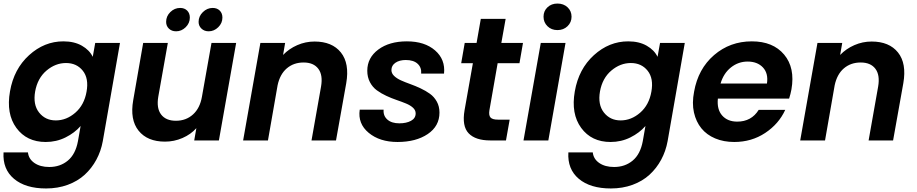

<svg xmlns="http://www.w3.org/2000/svg" viewBox="-26 -798 5211 1091"><path d="M30.8 -278.8Q52.7 -405.8 139.2 -484.4Q225.6 -563 334 -563Q396 -563 439.2 -538.3Q482.4 -513.7 501 -475.1L515.1 -554.2H655.8L558.1 3.9Q547.9 60.5 521.7 109.1Q495.6 157.7 455.6 194.6Q415.5 231.4 358.9 252.2Q302.2 272.9 235.8 272.9Q118.7 272.9 53.5 218Q-11.7 163.1 -5.9 67.9H132.8Q136.7 105.5 169.7 128.2Q202.6 150.9 253.9 150.9Q315.9 150.9 359.6 114.5Q403.3 78.1 417 3.9L432.1 -82Q398.4 -43 346.4 -17.1Q294.4 8.8 233.9 8.8Q125.5 8.8 66.9 -71.3Q8.3 -151.4 30.8 -278.8ZM465.8 -276.9Q479.5 -352.1 444.6 -396Q409.7 -439.9 349.1 -439.9Q289.1 -439.9 238.3 -397Q187.5 -354 173.8 -278.8Q160.6 -203.6 196 -158.7Q231.4 -113.8 291 -113.8Q351.6 -113.8 402.1 -157.7Q452.6 -201.7 465.8 -276.9Z M1315.9 -554.2 1217.8 0H1077.6L1089.8 -69.8Q1058.1 -34.2 1010.7 -13.7Q963.4 6.8 911.6 6.8Q811.5 6.8 761.5 -55.4Q711.4 -117.7 731 -229L787.6 -554.2H927.7L873.5 -249Q862.3 -183.1 889.4 -147.5Q916.5 -111.8 973.6 -111.8Q1031.2 -111.8 1070.8 -147.7Q1110.4 -183.6 1121.6 -249L1175.8 -554.2ZM974.6 -620.1Q949.7 -620.1 933.8 -635.3Q918 -650.4 918 -673.8Q918 -706.1 941.9 -729.5Q965.8 -752.9 997.6 -752.9Q1022.5 -752.9 1037.6 -737.8Q1052.7 -722.7 1052.7 -698.2Q1052.7 -666.5 1029.1 -643.3Q1005.4 -620.1 974.6 -620.1ZM1159.7 -620.1Q1134.8 -620.1 1118.7 -635.5Q1102.5 -650.9 1102.5 -673.8Q1102.5 -705.6 1126.7 -729.2Q1150.9 -752.9 1182.6 -752.9Q1207.5 -752.9 1222.7 -737.8Q1237.8 -722.7 1237.8 -698.2Q1237.8 -666.5 1214.1 -643.3Q1190.4 -620.1 1159.7 -620.1Z M1744.1 0 1798.3 -306.2Q1809.6 -371.6 1782.7 -407.2Q1755.9 -442.9 1699.2 -442.9Q1642.6 -442.9 1603.5 -409.4Q1564.5 -376 1551.3 -313L1496.6 0H1355.5L1453.6 -554.2H1594.2L1582.5 -485.8Q1616.2 -521 1663.1 -541.5Q1710 -562 1761.2 -562Q1861.3 -562 1911.1 -499.8Q1960.9 -437.5 1941.4 -325.2L1883.3 0Z M2471.2 -158.2Q2471.2 -81.1 2404.3 -36.1Q2337.4 8.8 2232.9 8.8Q2131.8 8.8 2069.1 -43.2Q2006.3 -95.2 2018.1 -174.8H2153.8Q2150.9 -140.1 2175 -118.7Q2199.2 -97.2 2243.2 -97.2Q2283.2 -97.2 2309.6 -111.6Q2335.9 -126 2335.9 -153.8Q2335.9 -171.9 2320.8 -185.8Q2305.7 -199.7 2281.5 -209.7Q2257.3 -219.7 2228 -229.7Q2198.7 -239.7 2169.2 -253.4Q2139.6 -267.1 2115.5 -284.7Q2091.3 -302.2 2076.2 -330.8Q2061 -359.4 2061 -396Q2061 -469.7 2123.5 -516.4Q2186 -563 2286.1 -563Q2387.2 -563 2446.3 -511.5Q2505.4 -460 2497.1 -379.9H2367.2Q2370.1 -414.6 2346.9 -435.8Q2323.7 -457 2279.8 -457Q2243.7 -457 2220.9 -441.4Q2198.2 -425.8 2198.2 -399.9Q2198.2 -381.3 2213.4 -366.7Q2228.5 -352.1 2252.4 -341.3Q2276.4 -330.6 2305.7 -320.1Q2335 -309.6 2364 -295.9Q2393.1 -282.2 2417 -265.1Q2440.9 -248 2456.1 -220.7Q2471.2 -193.4 2471.2 -158.2Z M2613.8 -171.9 2661.1 -439H2594.7L2614.7 -554.2H2682.1L2706.1 -690.9H2847.2L2822.8 -554.2H2945.8L2925.8 -439H2801.8L2754.9 -170.9Q2750.5 -142.6 2761.2 -130.4Q2772 -118.2 2803.7 -118.2H2870.1L2849.1 0H2759.8Q2675.8 0 2637 -40.5Q2598.1 -81.1 2613.8 -171.9Z M2948.7 0 3046.9 -554.2H3187.5L3089.8 0ZM3141.6 -777.8Q3176.3 -777.8 3199 -756.6Q3221.7 -735.4 3221.7 -703.1Q3221.7 -670.9 3198.7 -648.9Q3175.8 -627 3141.6 -627Q3107.4 -627 3085 -648.9Q3062.5 -670.9 3062.5 -703.1Q3062.5 -735.4 3085 -756.6Q3107.4 -777.8 3141.6 -777.8Z M3240.2 -278.8Q3262.2 -405.8 3348.6 -484.4Q3435.1 -563 3543.5 -563Q3605.5 -563 3648.7 -538.3Q3691.9 -513.7 3710.4 -475.1L3724.6 -554.2H3865.2L3767.6 3.9Q3757.3 60.5 3731.2 109.1Q3705.1 157.7 3665 194.6Q3625 231.4 3568.4 252.2Q3511.7 272.9 3445.3 272.9Q3328.1 272.9 3262.9 218Q3197.8 163.1 3203.6 67.9H3342.3Q3346.2 105.5 3379.2 128.2Q3412.1 150.9 3463.4 150.9Q3525.4 150.9 3569.1 114.5Q3612.8 78.1 3626.5 3.9L3641.6 -82Q3607.9 -43 3555.9 -17.1Q3503.9 8.8 3443.4 8.8Q3335 8.8 3276.4 -71.3Q3217.8 -151.4 3240.2 -278.8ZM3675.3 -276.9Q3689 -352.1 3654.1 -396Q3619.1 -439.9 3558.6 -439.9Q3498.5 -439.9 3447.8 -397Q3397 -354 3383.3 -278.8Q3370.1 -203.6 3405.5 -158.7Q3440.9 -113.8 3500.5 -113.8Q3561 -113.8 3611.6 -157.7Q3662.1 -201.7 3675.3 -276.9Z M4222.2 -448.2Q4169.4 -448.2 4127.4 -414.8Q4085.4 -381.3 4068.4 -323.2H4332Q4340.8 -380.9 4309.3 -414.6Q4277.8 -448.2 4222.2 -448.2ZM4436 -173.8Q4399.4 -93.8 4322 -42.5Q4244.6 8.8 4146 8.8Q4085.9 8.8 4037.8 -11.5Q3989.7 -31.7 3959.5 -68.8Q3929.2 -106 3917.2 -158.9Q3905.3 -211.9 3918 -276.9Q3940.9 -406.7 4031.5 -484.9Q4122.1 -563 4246.1 -563Q4366.7 -563 4429.7 -487.8Q4492.7 -412.6 4471.2 -290Q4466.3 -263.7 4458 -237.8H4053.2Q4046.9 -176.3 4077.6 -141.6Q4108.4 -106.9 4163.1 -106.9Q4243.7 -106.9 4285.2 -173.8Z M4909.7 0 4963.9 -306.2Q4975.1 -371.6 4948.2 -407.2Q4921.4 -442.9 4864.7 -442.9Q4808.1 -442.9 4769 -409.4Q4730 -376 4716.8 -313L4662.1 0H4521L4619.1 -554.2H4759.8L4748 -485.8Q4781.7 -521 4828.6 -541.5Q4875.5 -562 4926.8 -562Q5026.9 -562 5076.7 -499.8Q5126.5 -437.5 5106.9 -325.2L5048.8 0Z"/></svg>

Font: SVN-Poppins SemiBold
Style: Italic
Weight: 600
Italic angle: -10°
Designer: Ninad Kale (Devanagari), Jonny Pinhorn (Latin)
Foundry: Indian Type Foundry
Version: Version 3.002 2017